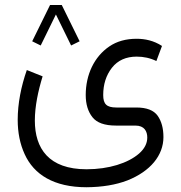

<svg xmlns="http://www.w3.org/2000/svg" viewBox="-20 -517 738 783"><path d="M231.9 -496.6H184.1L111.3 -348.6L146 -331.5L208 -458L270 -331.5L304.7 -348.6ZM333 246.6C397 246.1 452.6 236.8 499.5 218.8C593.3 181.6 646.5 116.7 646.5 42C646.5 6.3 638.7 -22.5 623 -44.9C606.9 -67.4 578.1 -78.6 535.6 -78.6H454.6C415 -78.6 400.9 -92.3 400.9 -129.4C400.9 -172.9 412.6 -210 436.5 -240.7C460.4 -271 494.1 -286.1 537.6 -286.1C565.9 -286.1 592.8 -280.3 617.7 -268.1L640.6 -329.6C606.9 -351.6 570.8 -358.9 537.1 -358.9C493.7 -358.9 456.5 -348.6 425.8 -327.6C363.8 -285.6 329.6 -211.9 329.6 -129.4C329.6 -91.8 338.9 -62 356.9 -39.1C375 -16.1 406.7 -4.9 453.1 -4.9H532.2C568.8 -4.9 580.6 18.6 580.6 43.9C580.6 67.9 569.3 89.8 546.9 109.4C502 148.4 423.3 173.3 333 173.3C179.2 173.3 122.1 88.9 122.1 -25.4C122.1 -83.5 135.7 -147 153.8 -205.6L89.4 -231.4C65.9 -164.6 52.2 -94.2 52.2 -28.3C52.2 23.4 61.5 70.3 80.6 111.8C118.2 194.8 199.7 246.6 333 246.6Z"/></svg>

Font: Vazirmatn Light
Style: Regular
Weight: 300
Designer: Saber Rastikerdar
Foundry: Saber Rastikerdar
Version: Version 33.003